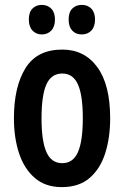

<svg xmlns="http://www.w3.org/2000/svg" viewBox="-20 -756 509 786"><path d="M431 -272Q431 -193 411 -129.5Q391 -66 347.5 -28Q304 10 233 10Q166 10 122.5 -27.5Q79 -65 58 -128.5Q37 -192 37 -272Q37 -400 84 -476.5Q131 -553 235 -553Q326 -553 378.5 -481Q431 -409 431 -272ZM150 -271Q150 -179 170 -133.5Q190 -88 235 -88Q279 -88 299 -133Q319 -178 319 -272Q319 -366 299 -410.5Q279 -455 235 -455Q190 -455 170 -410.5Q150 -366 150 -271ZM98 -676Q98 -706 113 -721Q128 -736 151 -736Q175 -736 190 -720.5Q205 -705 205 -676Q205 -647 190 -631Q175 -615 151 -615Q128 -615 113 -631Q98 -647 98 -676ZM261 -676Q261 -706 276 -721Q291 -736 315 -736Q339 -736 354 -720.5Q369 -705 369 -676Q369 -647 354 -631Q339 -615 315 -615Q290 -615 275.5 -631Q261 -647 261 -676Z"/></svg>

Font: Noto Sans Gujarati UI ExtraCondensed SemiBold
Style: Regular
Weight: 600
Width: 2
Designer: Jelle Bosma - Monotype Design Team, Universal Thirst
Foundry: Monotype Imaging Inc.
Version: Version 2.106; ttfautohint (v1.8.4.7-5d5b)